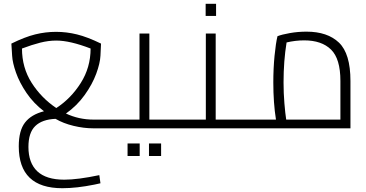

<svg xmlns="http://www.w3.org/2000/svg" viewBox="-20 -677 1933 1013"><path d="M130 98Q130 183 177 227Q224 271 319 271Q390 271 504 247L510 290L478 297Q384 316 309 316Q79 316 79 95Q79 12 112 -30.5Q145 -73 212 -90Q157 -132 120 -186.5Q83 -241 64.5 -293.5Q46 -346 44 -383L40 -447Q111 -482 165.5 -495.5Q220 -509 276 -509Q331 -509 386 -495.5Q441 -482 513 -447L510 -383Q508 -343 487.5 -287.5Q467 -232 426.5 -175.5Q386 -119 328 -78Q396 -46 473 -46H567V0H472Q422 0 368 -13Q314 -26 273 -50Q202 -47 166 -12Q130 23 130 98ZM277 -107Q354 -157 406 -239Q458 -321 458 -421Q349 -463 277 -463Q236 -463 192.5 -452Q149 -441 96 -421Q96 -320 147 -240Q198 -160 277 -107Z M567 0ZM917 -46V0H567V-46H716V-500H768V-46ZM653 80H717V146H653ZM766 80H830V146H766Z M917 0ZM1267 -46V0H917V-46H1066V-500H1118V-46ZM1065 -657H1120V-593H1065Z M1829 -250V0H1267V-46H1436Q1422 -134 1422 -242Q1422 -316 1428.5 -382.5Q1435 -449 1444 -486Q1467 -495 1509.5 -502.5Q1552 -510 1597 -510Q1708 -510 1768.5 -452Q1829 -394 1829 -250ZM1490 -46H1776V-250Q1776 -367 1726.5 -415.5Q1677 -464 1585 -464Q1538 -464 1492 -453Q1476 -355 1476 -242Q1476 -186 1480.5 -132Q1485 -78 1490 -46Z"/></svg>

Font: Cairo Light
Style: Regular
Weight: 300
Designer: Mohamed Gaber, the designers of Titillium
Foundry: Kief Type Foundry
Version: Version 2.009; ttfautohint (v1.5.33-1714) -l 8 -r 50 -G 200 